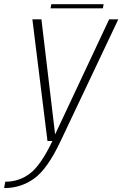

<svg xmlns="http://www.w3.org/2000/svg" viewBox="-90 -686 596 934"><path d="M141 0H165Q109.5 116 57 157Q4 198 -64.5 198L-70 229Q11.5 229 76.2 182.5Q141 136 205 0L485.5 -592H441L178.5 -33H178L111.5 -592H67.5ZM156 -645.5H410.5L414 -665.5H159.5Z"/></svg>

Font: Anybody Thin ExtraLight
Style: Italic
Weight: 250
Italic angle: -10°
Version: Version 1.113;gftools[0.9.25]